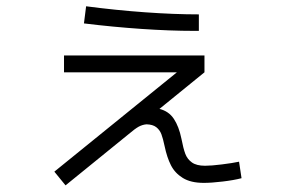

<svg xmlns="http://www.w3.org/2000/svg" viewBox="-20 -589 904 602"><path d="M150.4 -50.8 534.7 -362.3H180.7V-415H621.1V-362.3L480 -247.6Q509.3 -240.2 525.1 -216.3Q541 -192.4 548.8 -154.3Q554.7 -123.5 561 -106.7Q567.4 -89.8 581.8 -79.6Q596.2 -69.3 623 -69.3Q642.6 -69.3 675.8 -73.5Q709 -77.6 729.5 -82L737.3 -30.3Q712.9 -23.9 678 -19.8Q643.1 -15.6 619.1 -15.6Q578.1 -15.6 553.2 -31Q528.3 -46.4 515.9 -71Q503.4 -95.7 496.1 -130.9Q491.2 -154.3 486.1 -168Q481 -181.6 470 -190.2Q459 -198.7 439.5 -199.2Q426.8 -198.2 415 -191.9Q403.3 -185.5 382.8 -168L185.5 -7.8ZM587.9 -492.2Q513.2 -492.2 423.8 -498.3Q334.5 -504.4 243.2 -515.6L250 -569.3Q342.8 -557.1 434.3 -550.5Q525.9 -543.9 603.5 -543.9V-492.2Z"/></svg>

Font: Pretendard GOV Light
Style: Regular
Weight: 300
Designer: Base glyphs from Inter by Rasmus Andersson; Hangeul glyphs from Noto Sans CJK(Source Han Sans) by Jang Soo-young and Kan
Foundry: Kil Hyung-jin
Version: Version 1.309